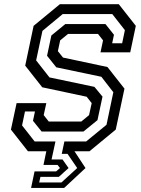

<svg xmlns="http://www.w3.org/2000/svg" viewBox="-20 -720 671 914"><path d="M128 174.5 144.5 96H247L265.5 80L254 65H187L200.5 0H113L32 -103L59 -229H200.5L188 -172L212 -141.5H367L404 -172L416.5 -229L392.5 -259.5L181 -304.5L100 -407.5L140 -597L265 -700H545.5L626.5 -597L600 -471H458.5L470.5 -528L446.5 -558.5H304L266.5 -528L255.5 -476.5L280 -446L491.5 -401L572.5 -298L531 -103L406 0H334.5L387 80L285.5 174.5ZM166.5 148.5H272.5L347.5 80L301.5 12.5H274L286.5 -46.5H390L487 -126L519.5 -281L462.5 -354.5L248 -399.5L204 -454.5L224.5 -551L291 -605.5H482L522.5 -554.5L514 -514H561.5L574.5 -576.5L514.5 -653H278.5L182 -573L152 -432.5L215.5 -351.5L429.5 -306.5L468 -260L444 -148L377.5 -94H178L137 -145L146.5 -189.5H99L85 -123L145 -46.5H244L225.5 39H277.5L306.5 80L260 122H172.5Z"/></svg>

Font: Tourney Expanded Medium
Style: Italic
Weight: 500
Width: 7
Italic angle: -12°
Designer: Tyler Finck
Foundry: Etcetera Type Co
Version: Version 1.010; ttfautohint (v1.8.3)